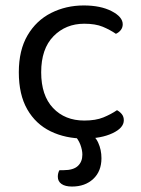

<svg xmlns="http://www.w3.org/2000/svg" viewBox="-20 -495 518 704"><path d="M289 -408Q221 -408 176 -362Q131 -316 131 -230Q131 -145 174.5 -99Q218 -53 289 -53Q331 -53 359 -64.5Q387 -76 409 -91Q420 -85 427 -76Q434 -67 434 -54Q434 -26 392.5 -6.5Q351 13 289 13Q220 13 165.5 -13.5Q111 -40 80 -94Q49 -148 49 -230Q49 -311 81 -365.5Q113 -420 167.5 -447.5Q222 -475 287 -475Q349 -475 389.5 -454Q430 -433 430 -406Q430 -394 423 -385Q416 -376 405 -371Q383 -386 356.5 -397Q330 -408 289 -408ZM250 -2 300 -17Q328 2 340 28Q352 54 352 85Q352 133 322 161Q292 189 244 189Q219 189 205.5 179.5Q192 170 192 153Q192 139 198 129H213Q249 129 265.5 113.5Q282 98 282 72Q282 55 274.5 35Q267 15 250 -2Z"/></svg>

Font: Baloo Bhaijaan 2
Style: Regular
Weight: 400
Designer: Sanskriti Dholi, Noopur Datye and Ek Type
Foundry: Ek Type
Version: Version 1.701